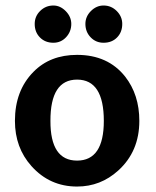

<svg xmlns="http://www.w3.org/2000/svg" viewBox="-20 -665 568 697"><path d="M259.8 -465.8Q371.6 -465.8 434.1 -387.2Q485.8 -321.3 485.8 -226.1Q485.8 -115.2 409.2 -45.9Q345.2 12.2 259.8 12.2Q160.6 12.2 94.2 -62Q34.2 -128.9 34.2 -226.1Q34.2 -335.9 101.1 -403.8Q161.6 -465.8 259.8 -465.8ZM259.8 -82Q356.9 -82 356.9 -226.1Q356.9 -376 259.8 -376Q162.6 -376 163.1 -226.1Q162.6 -82 259.8 -82ZM106 -578.1Q106 -606 126 -625.5Q146 -645 173.8 -645Q198.7 -645 218.8 -624.5Q238.8 -604 238.8 -578.1Q238.8 -550.3 220 -530Q201.2 -509.8 173.8 -509.8Q144 -509.8 125 -529.1Q106 -548.3 106 -578.1ZM290 -578.1Q290 -605 310.1 -625Q330.1 -645 356 -645Q383.8 -645 403.8 -625Q423.8 -605 423.8 -578.1Q423.8 -548.3 405 -529.1Q386.2 -509.8 356 -509.8Q328.1 -509.8 309.1 -529.5Q290 -549.3 290 -578.1Z"/></svg>

Font: Tajawal
Style: Bold
Weight: 700
Designer: Boutros Fonts
Foundry: Created by Boutros International 2017
Version: Version 1.700